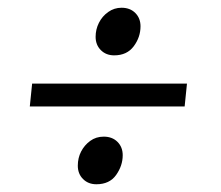

<svg xmlns="http://www.w3.org/2000/svg" viewBox="-20 -515 570 496"><path d="M57 -240 63 -299H463L457 -240ZM229 -39Q208 -39 194.5 -52.5Q181 -66 181 -87Q181 -107 189.5 -123.5Q198 -140 213 -151Q228 -162 248 -162Q270 -162 283.5 -148.5Q297 -135 297 -114Q297 -87 280 -63Q263 -39 229 -39ZM275 -372Q254 -372 240.5 -385.5Q227 -399 227 -420Q227 -439 235.5 -456Q244 -473 259.5 -484Q275 -495 294 -495Q316 -495 329.5 -481.5Q343 -468 343 -447Q343 -419 325.5 -395.5Q308 -372 275 -372Z"/></svg>

Font: Faustina
Style: Italic
Weight: 400
Italic angle: -8°
Designer: Alfonso Garcia
Foundry: http://www.omnibus-type.com
Version: Version 1.200